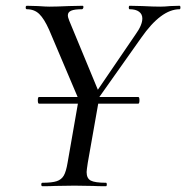

<svg xmlns="http://www.w3.org/2000/svg" viewBox="-20 -645 645 665"><path d="M111 -298Q111 -309 115 -309H459Q463 -309 463 -298Q463 -286 459 -286H115Q111 -286 111 -298ZM282 -280 449 -525Q473 -558 473 -581Q473 -596 461.5 -604.5Q450 -613 429 -613Q426 -613 426 -619Q426 -625 429 -625L473 -624Q511 -622 535 -622Q550 -622 570 -624L602 -625Q605 -625 605 -619Q605 -613 602 -613Q538 -613 469 -514L295 -268ZM127 -12Q160 -12 176.5 -17.5Q193 -23 201 -37Q209 -51 214 -81L254 -310L326 -319L284 -81Q280 -55 280 -49Q280 -27 294.5 -19.5Q309 -12 347 -12Q350 -12 350 -6Q350 0 347 0Q318 0 302 -1L238 -2L171 -1Q155 0 127 0Q123 0 123 -6Q123 -12 127 -12ZM73 -613Q69 -613 69 -619Q69 -625 73 -625L111 -624Q139 -622 151 -622Q175 -622 219 -624L266 -625Q269 -625 269 -621Q269 -618 267.5 -615.5Q266 -613 264 -613Q238 -613 226.5 -608Q215 -603 215 -592Q215 -585 220 -573L326 -317L265 -271L150 -542Q133 -580 116 -596.5Q99 -613 73 -613Z"/></svg>

Font: Cormorant Garamond Medium
Style: Italic
Weight: 500
Italic angle: -10°
Designer: Christian Thalmann (Catharsis Fonts)
Foundry: Catharsis Fonts
Version: Version 4.000